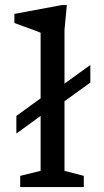

<svg xmlns="http://www.w3.org/2000/svg" viewBox="-20 -760 422 780"><path d="M172.5 -309 46.5 -217.5V-289L172.5 -380.5L219.5 -404L347 -496V-424.5L219.5 -332.5ZM242 -66 320.5 -45.5V0H62V-45.5L145 -66V-627Q138.5 -630 120.8 -636.5Q103 -643 80.5 -651.2Q58 -659.5 38.5 -666.5V-703.5L231.5 -739.5H251.5L242 -638Z"/></svg>

Font: Newsreader 7pt
Style: Regular
Weight: 400
Designer: Hugues Gentile
Foundry: Production Type
Version: Version 1.003